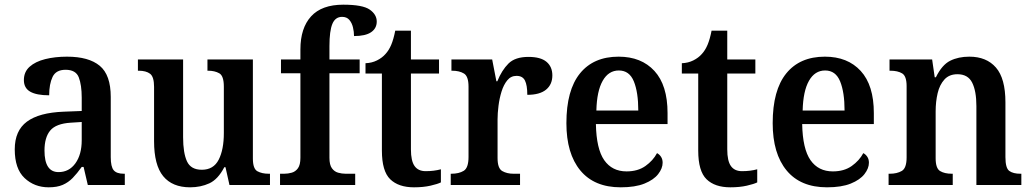

<svg xmlns="http://www.w3.org/2000/svg" viewBox="-20 -790 4407 820"><path d="M188 10Q127 10 85 -29.5Q43 -69 43 -152Q43 -232 95 -270.5Q147 -309 252 -313L329 -316V-373Q329 -427 316.5 -459.5Q304 -492 260 -492Q219 -492 204.5 -461.5Q190 -431 190 -383Q136 -383 109 -398.5Q82 -414 82 -448Q82 -483 106.5 -505Q131 -527 173 -537.5Q215 -548 266 -548Q359 -548 406 -509Q453 -470 453 -376V-119Q453 -78 465.5 -63Q478 -48 509 -48H513V0H355L337 -77H329Q309 -49 290.5 -30Q272 -11 248 -0.5Q224 10 188 10ZM230 -55Q275 -55 302 -92.5Q329 -130 329 -191V-269L282 -266Q219 -262 194.5 -232.5Q170 -203 170 -147Q170 -55 230 -55Z M792 10Q716 10 677 -37.5Q638 -85 638 -187V-419Q638 -462 621 -475Q604 -488 572 -488H569V-536H762V-204Q762 -137 778.5 -101Q795 -65 842 -65Q892 -65 914 -108Q936 -151 936 -222V-420Q936 -466 916.5 -477Q897 -488 869 -488H866V-536H1060V-113Q1060 -69 1079.5 -58.5Q1099 -48 1127 -48H1133V0H960L943 -76H938Q911 -24 874 -7Q837 10 792 10Z M1176 0V-48H1194Q1210 -48 1226 -52.5Q1242 -57 1252.5 -71.5Q1263 -86 1263 -116V-477H1180V-536H1263V-579Q1263 -670 1308.5 -720Q1354 -770 1446 -770Q1529 -770 1559 -749Q1589 -728 1589 -698Q1589 -669 1565 -652.5Q1541 -636 1492 -636Q1492 -654 1487.5 -673Q1483 -692 1472 -705Q1461 -718 1441 -718Q1412 -718 1399.5 -688Q1387 -658 1387 -593V-536H1516V-477H1387V-116Q1387 -86 1397.5 -71.5Q1408 -57 1424 -52.5Q1440 -48 1456 -48H1497V0Z M1748 10Q1682 10 1646.5 -24.5Q1611 -59 1611 -147V-476H1541V-520Q1568 -521 1590 -532Q1612 -543 1626 -559Q1641 -575 1651 -599Q1661 -623 1668 -659H1735V-536H1855V-476H1735V-152Q1735 -103 1750.5 -81Q1766 -59 1798 -59Q1816 -59 1832 -61Q1848 -63 1863 -67V-11Q1849 -4 1818.5 3Q1788 10 1748 10Z M1905 0V-48H1908Q1940 -48 1960.5 -60.5Q1981 -73 1981 -120V-420Q1981 -464 1961.5 -476Q1942 -488 1911 -488H1908V-536H2082L2100 -443H2104Q2123 -490 2151.5 -518.5Q2180 -547 2237 -547Q2289 -547 2314 -526Q2339 -505 2339 -468Q2339 -429 2312 -407Q2285 -385 2232 -385Q2232 -426 2222 -446Q2212 -466 2186 -466Q2162 -466 2146.5 -447Q2131 -428 2122 -399Q2113 -370 2109 -338Q2105 -306 2105 -280V-115Q2105 -71 2125 -59.5Q2145 -48 2173 -48H2201V0Z M2631 10Q2518 10 2458.5 -62Q2399 -134 2399 -264Q2399 -405 2457 -476.5Q2515 -548 2622 -548Q2719 -548 2775 -487Q2831 -426 2831 -307V-260H2525Q2527 -154 2560.5 -106Q2594 -58 2656 -58Q2704 -58 2736.5 -81Q2769 -104 2786 -136Q2796 -131 2803 -120.5Q2810 -110 2810 -95Q2810 -71 2791 -46.5Q2772 -22 2732.5 -6Q2693 10 2631 10ZM2706 -318Q2706 -396 2687 -442.5Q2668 -489 2623 -489Q2579 -489 2554 -445Q2529 -401 2527 -318Z M3099 10Q3033 10 2997.5 -24.5Q2962 -59 2962 -147V-476H2892V-520Q2919 -521 2941 -532Q2963 -543 2977 -559Q2992 -575 3002 -599Q3012 -623 3019 -659H3086V-536H3206V-476H3086V-152Q3086 -103 3101.5 -81Q3117 -59 3149 -59Q3167 -59 3183 -61Q3199 -63 3214 -67V-11Q3200 -4 3169.5 3Q3139 10 3099 10Z M3512 10Q3399 10 3339.5 -62Q3280 -134 3280 -264Q3280 -405 3338 -476.5Q3396 -548 3503 -548Q3600 -548 3656 -487Q3712 -426 3712 -307V-260H3406Q3408 -154 3441.5 -106Q3475 -58 3537 -58Q3585 -58 3617.5 -81Q3650 -104 3667 -136Q3677 -131 3684 -120.5Q3691 -110 3691 -95Q3691 -71 3672 -46.5Q3653 -22 3613.5 -6Q3574 10 3512 10ZM3587 -318Q3587 -396 3568 -442.5Q3549 -489 3504 -489Q3460 -489 3435 -445Q3410 -401 3408 -318Z M3775 0V-48H3780Q3811 -48 3831.5 -60Q3852 -72 3852 -118V-422Q3852 -465 3833 -476.5Q3814 -488 3783 -488H3779V-536H3961L3972 -460H3977Q4003 -513 4038 -530.5Q4073 -548 4120 -548Q4193 -548 4233.5 -501.5Q4274 -455 4274 -353V-119Q4274 -72 4290.5 -60Q4307 -48 4338 -48H4342V0H4150V-337Q4150 -401 4132 -437Q4114 -473 4069 -473Q4034 -473 4013.5 -450.5Q3993 -428 3984.5 -392Q3976 -356 3976 -314V-114Q3976 -71 3995 -59.5Q4014 -48 4045 -48H4049V0Z"/></svg>

Font: Noto Serif Tamil SemiCondensed SemiBold
Style: Italic
Weight: 600
Width: 4
Italic angle: -12°
Designer: Indian Type Foundry, Tom Grace, and the Monotype Design Team
Foundry: Monotype Imaging Inc.
Version: Version 2.003; ttfautohint (v1.8.4.7-5d5b)